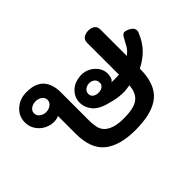

<svg xmlns="http://www.w3.org/2000/svg" viewBox="-99 -706 923 923"><g transform="rotate(-45 363.0 -244.0)"><path d="M720.7 -310.6Q703 -266.7 673.2 -237.1Q643.4 -207.6 605.1 -188.9V-187.9Q605.1 -84.8 551.3 -39.6Q497.5 5.6 382.3 5.6Q275.3 5.6 220.5 -39.1Q165.7 -83.8 165.7 -185.4V-306.1Q146.5 -297 123 -299.5Q99.5 -302 79.3 -313.9Q59.1 -325.8 45.2 -347.2Q31.3 -368.7 31.3 -397Q31.3 -438.4 62.6 -466.4Q93.9 -494.4 138.9 -494.4Q175.3 -494.4 197.2 -484.8Q219.2 -475.3 231.6 -459.6Q243.9 -443.9 250 -423.2Q256.1 -402.5 256.1 -378.8V-185.4Q256.1 -160.1 260.4 -139.9Q264.6 -119.7 277.8 -105.6Q290.9 -91.4 315.9 -82.6Q340.9 -73.7 382.3 -73.7Q453.5 -73.7 481.8 -97.2Q510.1 -120.7 512.6 -167.7Q501 -165.7 487.1 -163.9Q473.2 -162.1 459.1 -163.1Q451 -163.1 437.1 -164.9Q423.2 -166.7 404.5 -171Q385.9 -175.3 365.4 -181.6Q344.9 -187.9 325.8 -200.5Q308.6 -211.6 297.2 -231.6Q285.9 -251.5 284.8 -272.7Q283.8 -290.9 289.9 -307.3Q296 -323.7 309.1 -337.1Q322.2 -350.5 338.9 -357.6Q355.6 -364.6 377.8 -366.7Q418.2 -368.7 447.7 -343.9Q477.3 -319.2 479.3 -283.8Q479.3 -272.7 476.3 -258.8Q473.2 -244.9 462.1 -238.9Q477.3 -237.9 490.2 -238.4Q503 -238.9 513.6 -239.4V-455.6Q513.6 -475.3 526.8 -484.3Q539.9 -493.4 559.1 -493.4Q578.3 -493.4 591.2 -484.3Q604 -475.3 604 -455.6V-275.8Q627.3 -293.9 637.9 -314.6Q648.5 -335.4 654 -343.9Q662.1 -361.1 671.5 -364.9Q680.8 -368.7 700.5 -359.1Q714.6 -352.5 720.2 -344.4Q725.8 -336.4 725.8 -326.8Q725.8 -319.2 720.7 -310.6ZM421.2 -279.8Q421.2 -293.9 409.8 -303Q398.5 -312.1 380.8 -311.6Q365.2 -310.6 354 -300.8Q342.9 -290.9 343.9 -276.8Q343.9 -262.1 356.6 -254Q369.2 -246 384.3 -247Q401.5 -247 412.4 -256.8Q423.2 -266.7 421.2 -279.8ZM185.4 -397Q185.4 -412.6 171.2 -422.5Q157.1 -432.3 138.9 -432.3Q121.2 -432.3 107.3 -422.5Q93.4 -412.6 93.4 -397Q93.4 -379.8 107.3 -369.4Q121.2 -359.1 138.9 -359.1Q157.1 -359.1 171.2 -369.4Q185.4 -379.8 185.4 -397Z"/></g></svg>

Font: Myanmar KatKuu
Style: Regular
Weight: 400
Designer: Khon Soe Zaw Thu
Foundry: MPUA
Version: Version 1.00 September 13, 2016, initial release